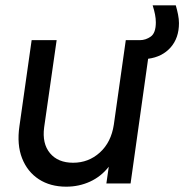

<svg xmlns="http://www.w3.org/2000/svg" viewBox="-20 -690 693 722"><path d="M229 12Q169 12 126 -16Q83 -44 63 -95Q43 -146 53 -215L99 -539H193L146 -211Q138 -150 168 -114Q198 -78 255 -78Q313 -78 355.5 -116.5Q398 -155 408 -221L453 -539H506Q528 -539 547 -552.5Q566 -566 566 -606Q566 -620 563 -635.5Q560 -651 554 -670H641Q646 -653 649.5 -635.5Q653 -618 653 -603Q653 -547 621.5 -511.5Q590 -476 537 -469L471 0H380L389 -63Q360 -26 318.5 -7Q277 12 229 12Z"/></svg>

Font: Plus Jakarta Sans Medium
Style: Italic
Weight: 500
Italic angle: -8°
Designer: Gumpita Rahayu
Foundry: Tokotype
Version: Version 2.071; ttfautohint (v1.8.4.7-5d5b);gftools[0.9.29]